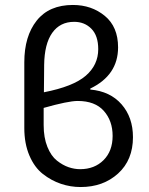

<svg xmlns="http://www.w3.org/2000/svg" viewBox="-20 -742 600 774"><path d="M305 12Q264 12 225.5 -1Q187 -14 153 -40.5Q119 -67 98.5 -115Q78 -163 78 -226V-491Q78 -596 128 -659Q178 -722 274 -722Q349 -722 402.5 -678Q456 -634 456 -551Q456 -439 344 -385V-381Q424 -374 470 -321.5Q516 -269 516 -189Q516 -97 456 -42.5Q396 12 305 12ZM158 -480Q158 -457 157.5 -421Q157 -385 157 -370Q275 -393 325.5 -436.5Q376 -480 376 -544Q376 -598 348.5 -626Q321 -654 279 -654Q222 -654 190.5 -609.5Q159 -565 158 -480ZM303 -60Q361 -60 397.5 -96.5Q434 -133 434 -194Q434 -255 398.5 -295Q363 -335 293 -335Q255 -335 156 -307V-238Q156 -187 171 -150Q186 -113 209.5 -94.5Q233 -76 256.5 -68Q280 -60 303 -60Z"/></svg>

Font: Toshiba Sans
Style: Regular
Weight: 400
Designer: Paul D. Hunt
Foundry: Toshiba Corporation
Version: Version 2.020;PS 2.0;hotconv 1.0.86;makeotf.lib2.5.63406